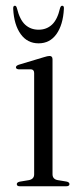

<svg xmlns="http://www.w3.org/2000/svg" viewBox="-20 -649 289 669"><path d="M163 -442.5V-42Q163 -25 180.5 -21.5L211 -16.5Q222 -14.5 222 -7.5Q222 0 210.5 0H49Q38.5 0 38.5 -7.5Q38.5 -13.5 48.5 -16L81.5 -21.5Q99 -25.5 99 -41.5V-394.5Q99 -406.5 88 -407.5H44.5Q35.5 -408.5 35.5 -414.5Q35.5 -420 45.5 -423.5L132 -449.5Q146 -454 152.5 -454Q163 -454 163 -442.5ZM114.5 -545.5Q142 -545.5 161 -563Q180 -580.5 189.2 -620.5Q191.7 -629 196.7 -629Q203.8 -629 202.6 -617.5Q199.6 -562.5 176.7 -530.2Q153.7 -498 114.5 -498Q75.2 -498 52.1 -530.2Q28.9 -562.5 26 -617.5Q25.1 -629 31.8 -629Q36.8 -629 38.9 -620.5Q48.9 -580 67.9 -562.8Q86.9 -545.5 114.5 -545.5Z"/></svg>

Font: Fraunces 72pt Light
Style: Regular
Weight: 300
Version: Version 1.000;[0bf87f6ff]